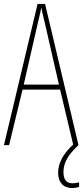

<svg xmlns="http://www.w3.org/2000/svg" viewBox="-20 -734 420 971"><path d="M301 136C301 88 325 48 377 0L208 -714H170L0 0H26L94 -281H284L350 -3C303 40 274 88 274 140C274 189 301 217 345 217C359 217 372 214 380 211V188C374 190 358 193 346 193C316 193 301 174 301 136ZM208 -612 278 -306H100L170 -612C178 -646 183 -666 189 -695C195 -666 200 -645 208 -612Z"/></svg>

Font: Noto Sans Georgian ExtraCondensed Thin
Style: Regular
Weight: 100
Width: 2
Designer: Monotype Design Team, Akaki Razmadze
Foundry: Google LLC
Version: Version 2.005